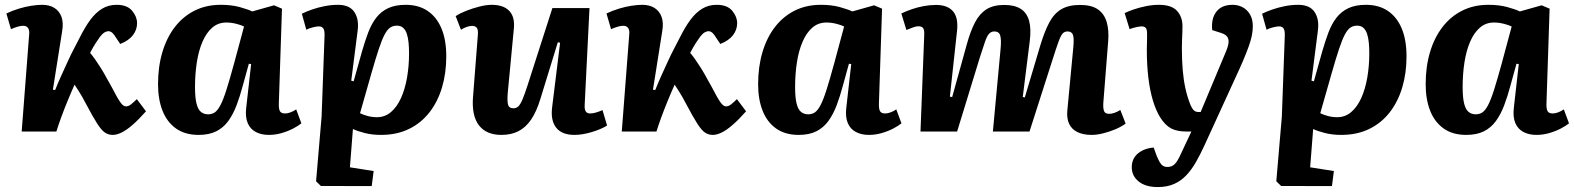

<svg xmlns="http://www.w3.org/2000/svg" viewBox="-20 -546 6533 797"><path d="M199.5 -173.5 209 -172.5Q220.5 -201.5 234.3 -232Q248 -262.5 261.8 -292.2Q275.5 -322 288.8 -347.2Q302 -372.5 311.5 -391Q333 -434 355.2 -464Q377.5 -494 404 -510Q430.5 -526 464 -526Q508 -526 528.5 -501.3Q549 -476.5 549 -450Q549 -422.5 531.8 -400Q514.5 -377.5 479 -363.5L461 -390.5Q453 -404 445.8 -410.2Q438.5 -416.5 429.5 -416.5Q422.5 -416.5 414 -411.5Q405.5 -406.5 396 -394.5Q388.5 -384.5 377.8 -368Q367 -351.5 354 -326.5Q365.5 -313 376 -297.8Q386.5 -282.5 398.8 -263.3Q411 -244 426 -216Q442.5 -187.5 453.5 -166.3Q464.5 -145 473 -131.3Q481.5 -117.5 488.5 -111Q495.5 -104.5 504 -104.5Q513.5 -104.5 524.8 -113.5Q536 -122.5 548 -134.5L586 -84Q555.5 -49.5 530.5 -27.8Q505.5 -6 485 4Q464.5 14 448 14Q430 14 415.5 4.3Q401 -5.5 383.3 -33.2Q365.5 -61 337.5 -114Q329.5 -130 321.5 -143.5Q313.5 -157 305.8 -169.5Q298 -182 289.5 -194.5Q275 -162.5 260.8 -127.7Q246.5 -93 234.5 -60.2Q222.5 -27.5 214 0H70L101 -402.5Q103 -420.5 96.5 -429.7Q90 -439 76.5 -439Q65.5 -439 52.5 -435Q39.5 -431 25.5 -425L6.5 -490Q31.5 -502 58.8 -510.3Q86 -518.5 111.3 -522.3Q136.5 -526 155 -526Q185.5 -526 206 -513Q226.5 -500 235.3 -475.8Q244 -451.5 238 -416.5Z M1137.5 -118Q1136.5 -96 1141.5 -85.5Q1146.5 -75 1163.5 -75Q1174 -75 1186.5 -79.8Q1199 -84.5 1209.5 -92L1231 -34Q1219 -24 1197 -12.5Q1175 -1 1148.8 6.5Q1122.5 14 1096 14Q1065 14 1042 2Q1019 -10 1008.3 -35Q997.5 -60 1002 -98.5L1022.5 -280L1013 -281.5L988 -191Q976 -146 961.8 -108.5Q947.5 -71 927.5 -43.5Q907.5 -16 877.8 -1Q848 14 804.5 14Q748 14 710.5 -12.7Q673 -39.5 654.5 -86.7Q636 -134 636 -196Q636 -269 654 -329.5Q672 -390 706 -434Q740 -478 788 -502Q836 -526 896.5 -526Q940.5 -526 974.5 -516.8Q1008.5 -507.5 1027 -498.5L1117.5 -524L1150.5 -510ZM843.5 -71.5Q859.5 -71.5 871.3 -79.3Q883 -87 894.8 -109Q906.5 -131 920 -173.5Q933.5 -216 952.5 -285.5L993 -436Q981.5 -442 960.8 -447.2Q940 -452.5 919.5 -452.5Q885.5 -452.5 861 -431.2Q836.5 -410 820.5 -372.7Q804.5 -335.5 797 -287Q789.5 -238.5 789.5 -185Q789.5 -142 795.5 -117Q801.5 -92 813.8 -81.8Q826 -71.5 843.5 -71.5Z M1327 -392Q1328.5 -416.5 1323 -426.5Q1317.5 -436.5 1303.5 -436.5Q1294 -436.5 1277.5 -432.2Q1261 -428 1251.5 -422.5L1233 -489Q1251 -498 1275.3 -506.5Q1299.5 -515 1327.5 -520.5Q1355.5 -526 1383 -526Q1431 -526 1451 -496Q1471 -466 1464.5 -418L1438 -211L1448 -208.5L1482.5 -332Q1495 -375.5 1508.5 -411.2Q1522 -447 1541.8 -472.5Q1561.5 -498 1591 -512Q1620.5 -526 1664 -526Q1717.5 -526 1755 -500.8Q1792.5 -475.5 1812.5 -428Q1832.5 -380.5 1832.5 -312Q1832.5 -243 1815 -183.8Q1797.5 -124.5 1763 -80Q1728.5 -35.5 1678 -10.8Q1627.5 14 1561 14Q1525.5 14 1494.5 6.3Q1463.5 -1.5 1445 -10.5L1432.5 148.5L1531 164L1523 226.5L1312 226L1292 206.5L1315 -62.5ZM1627.5 -439.5Q1612 -439.5 1600 -431.7Q1588 -424 1576.8 -403Q1565.5 -382 1552.5 -343Q1539.5 -304 1521.5 -241L1474.5 -76Q1489 -69 1506.8 -64.3Q1524.5 -59.5 1545 -59.5Q1577.5 -59.5 1602.5 -80.5Q1627.5 -101.5 1644.3 -138.3Q1661 -175 1669.5 -223.3Q1678 -271.5 1678 -325Q1678 -348.5 1676 -369Q1674 -389.5 1668.8 -405.5Q1663.5 -421.5 1653.5 -430.5Q1643.5 -439.5 1627.5 -439.5Z M1871.5 -479Q1888.5 -490.5 1915 -501Q1941.5 -511.5 1970.3 -518.8Q1999 -526 2021 -526Q2070 -526 2094 -500.8Q2118 -475.5 2113 -427L2087.5 -158.5Q2085 -124 2089.3 -110.3Q2093.5 -96.5 2111 -96.5Q2123.5 -96.5 2131.8 -104.5Q2140 -112.5 2148.8 -133Q2157.5 -153.5 2169.5 -190.5L2273 -512.5H2427L2407 -110Q2406 -92 2411.5 -83.5Q2417 -75 2429.5 -75Q2441.5 -75 2455.3 -79.3Q2469 -83.5 2481 -89L2500 -25Q2487.5 -17 2470.8 -10Q2454 -3 2435.5 2.5Q2417 8 2398.8 11Q2380.5 14 2365 14Q2312 14 2288.5 -16.3Q2265 -46.5 2272 -101.5L2305 -368.5L2295.5 -370.5L2223 -135Q2207 -82.5 2184.8 -49.7Q2162.5 -17 2132.2 -1.5Q2102 14 2061.5 14Q1999 14 1968.2 -25.7Q1937.5 -65.5 1943.5 -143.5L1963.5 -399.5Q1965.5 -423 1959.2 -430.7Q1953 -438.5 1939.5 -438.5Q1930 -438.5 1918 -434.5Q1906 -430.5 1893.5 -422.5Z M2690.5 -173.5 2700 -172.5Q2711.5 -201.5 2725.3 -232Q2739 -262.5 2752.8 -292.2Q2766.5 -322 2779.8 -347.2Q2793 -372.5 2802.5 -391Q2824 -434 2846.2 -464Q2868.5 -494 2895 -510Q2921.5 -526 2955 -526Q2999 -526 3019.5 -501.3Q3040 -476.5 3040 -450Q3040 -422.5 3022.8 -400Q3005.5 -377.5 2970 -363.5L2952 -390.5Q2944 -404 2936.8 -410.2Q2929.5 -416.5 2920.5 -416.5Q2913.5 -416.5 2905 -411.5Q2896.5 -406.5 2887 -394.5Q2879.5 -384.5 2868.8 -368Q2858 -351.5 2845 -326.5Q2856.5 -313 2867 -297.8Q2877.5 -282.5 2889.8 -263.3Q2902 -244 2917 -216Q2933.5 -187.5 2944.5 -166.3Q2955.5 -145 2964 -131.3Q2972.5 -117.5 2979.5 -111Q2986.5 -104.5 2995 -104.5Q3004.5 -104.5 3015.8 -113.5Q3027 -122.5 3039 -134.5L3077 -84Q3046.5 -49.5 3021.5 -27.8Q2996.5 -6 2976 4Q2955.5 14 2939 14Q2921 14 2906.5 4.3Q2892 -5.5 2874.3 -33.2Q2856.5 -61 2828.5 -114Q2820.5 -130 2812.5 -143.5Q2804.5 -157 2796.8 -169.5Q2789 -182 2780.5 -194.5Q2766 -162.5 2751.8 -127.7Q2737.5 -93 2725.5 -60.2Q2713.5 -27.5 2705 0H2561L2592 -402.5Q2594 -420.5 2587.5 -429.7Q2581 -439 2567.5 -439Q2556.5 -439 2543.5 -435Q2530.5 -431 2516.5 -425L2497.5 -490Q2522.5 -502 2549.8 -510.3Q2577 -518.5 2602.3 -522.3Q2627.5 -526 2646 -526Q2676.5 -526 2697 -513Q2717.5 -500 2726.3 -475.8Q2735 -451.5 2729 -416.5Z M3628.5 -118Q3627.5 -96 3632.5 -85.5Q3637.5 -75 3654.5 -75Q3665 -75 3677.5 -79.8Q3690 -84.5 3700.5 -92L3722 -34Q3710 -24 3688 -12.5Q3666 -1 3639.8 6.5Q3613.5 14 3587 14Q3556 14 3533 2Q3510 -10 3499.3 -35Q3488.5 -60 3493 -98.5L3513.5 -280L3504 -281.5L3479 -191Q3467 -146 3452.8 -108.5Q3438.5 -71 3418.5 -43.5Q3398.5 -16 3368.8 -1Q3339 14 3295.5 14Q3239 14 3201.5 -12.7Q3164 -39.5 3145.5 -86.7Q3127 -134 3127 -196Q3127 -269 3145 -329.5Q3163 -390 3197 -434Q3231 -478 3279 -502Q3327 -526 3387.5 -526Q3431.5 -526 3465.5 -516.8Q3499.5 -507.5 3518 -498.5L3608.5 -524L3641.5 -510ZM3334.5 -71.5Q3350.5 -71.5 3362.3 -79.3Q3374 -87 3385.8 -109Q3397.5 -131 3411 -173.5Q3424.5 -216 3443.5 -285.5L3484 -436Q3472.5 -442 3451.8 -447.2Q3431 -452.5 3410.5 -452.5Q3376.5 -452.5 3352 -431.2Q3327.5 -410 3311.5 -372.7Q3295.5 -335.5 3288 -287Q3280.5 -238.5 3280.5 -185Q3280.5 -142 3286.5 -117Q3292.5 -92 3304.8 -81.8Q3317 -71.5 3334.5 -71.5Z M4133.5 -343.5Q4137 -381.5 4132 -398.5Q4127 -415.5 4107.5 -415.5Q4094.5 -415.5 4085.8 -406Q4077 -396.5 4069 -373.2Q4061 -350 4048 -309.5L3953 0H3801L3816.5 -400.5Q3817.5 -421.5 3812 -429.2Q3806.5 -437 3791.5 -437Q3782.5 -437 3770 -432.2Q3757.5 -427.5 3742.5 -421.5L3721.5 -490Q3741 -499.5 3765 -507.8Q3789 -516 3815 -520.8Q3841 -525.5 3865.5 -525.5Q3913.5 -525.5 3936.3 -498.8Q3959 -472 3952.5 -416L3923 -145L3932.5 -143L3993.5 -363Q4008.5 -417 4027.3 -453Q4046 -489 4074.8 -507.3Q4103.5 -525.5 4148.5 -525.5Q4191.5 -525.5 4217 -509.3Q4242.5 -493 4251.8 -459.8Q4261 -426.5 4254.5 -375L4225.5 -143.5L4234 -141.5L4298.5 -358Q4316 -416 4335.8 -453Q4355.5 -490 4385.8 -507.8Q4416 -525.5 4463.5 -525.5Q4511 -525.5 4537.5 -507Q4564 -488.5 4574 -454.3Q4584 -420 4580 -373.5L4560 -120Q4558.5 -97 4562.8 -85.3Q4567 -73.5 4584 -73.5Q4595 -73.5 4606.8 -77.8Q4618.5 -82 4630.5 -89.5L4652.5 -33Q4636 -20.5 4610.8 -9.7Q4585.5 1 4559.3 7.5Q4533 14 4512 14Q4476 14 4452.3 2.2Q4428.5 -9.5 4418 -32Q4407.5 -54.5 4410.5 -87L4435.5 -351Q4439 -389 4433.5 -402.2Q4428 -415.5 4411.5 -415.5Q4399.5 -415.5 4391.8 -407.7Q4384 -400 4374.8 -375Q4365.5 -350 4349 -298L4253.5 0H4101.5Z M4980 57Q4963 94 4945 125.8Q4927 157.5 4905 181Q4883 204.5 4854 217.5Q4825 230.5 4786 230.5Q4735 230.5 4706.5 207.2Q4678 184 4678 148.5Q4678 112 4704 90.7Q4730 69.5 4769 66.5L4781.5 101Q4788.5 117.5 4794.3 127.5Q4800 137.5 4807.5 142.2Q4815 147 4826 147Q4839.5 147 4849 141Q4858.5 135 4867.3 121Q4876 107 4886 84L4925.5 0H4905.5Q4866.5 0 4841.7 -12.7Q4817 -25.5 4795.5 -59.5Q4778.5 -87 4766 -128Q4753.5 -169 4747 -222.2Q4740.5 -275.5 4740.5 -339.5Q4740.5 -350.5 4741 -362Q4741.5 -373.5 4741.5 -385.5Q4741.5 -397.5 4741.5 -407.5Q4741.5 -424 4736 -430.2Q4730.5 -436.5 4718.5 -436.5Q4711 -436.5 4696.2 -433.2Q4681.5 -430 4669 -425L4648.5 -491.5Q4663 -499 4686.5 -507Q4710 -515 4737.5 -520.5Q4765 -526 4790.5 -526Q4843 -526 4865.8 -501Q4888.5 -476 4888.5 -437.5Q4888.5 -425.5 4888 -412.3Q4887.5 -399 4886.8 -383.2Q4886 -367.5 4886 -346.5Q4886 -296.5 4889.5 -255.3Q4893 -214 4900.8 -178.8Q4908.5 -143.5 4921.5 -111Q4927 -98.5 4932 -92Q4937 -85.5 4942.8 -83.3Q4948.5 -81 4955 -81H4964L5069 -332Q5078.5 -354.5 5079.8 -369.7Q5081 -385 5073.3 -394.7Q5065.5 -404.5 5045 -410.5L5012 -421Q5007 -469 5029.3 -497.5Q5051.5 -526 5096 -526Q5119.5 -526 5138.5 -515.8Q5157.5 -505.5 5169 -485.8Q5180.5 -466 5180.5 -437Q5180.5 -418.5 5176.3 -397.7Q5172 -377 5163 -352Q5154 -327 5141 -296.2Q5128 -265.5 5109.5 -226Z M5313 -392Q5314.5 -416.5 5309 -426.5Q5303.5 -436.5 5289.5 -436.5Q5280 -436.5 5263.5 -432.2Q5247 -428 5237.5 -422.5L5219 -489Q5237 -498 5261.3 -506.5Q5285.5 -515 5313.5 -520.5Q5341.5 -526 5369 -526Q5417 -526 5437 -496Q5457 -466 5450.5 -418L5424 -211L5434 -208.5L5468.5 -332Q5481 -375.5 5494.5 -411.2Q5508 -447 5527.8 -472.5Q5547.5 -498 5577 -512Q5606.5 -526 5650 -526Q5703.5 -526 5741 -500.8Q5778.5 -475.5 5798.5 -428Q5818.5 -380.5 5818.5 -312Q5818.5 -243 5801 -183.8Q5783.5 -124.5 5749 -80Q5714.5 -35.5 5664 -10.8Q5613.5 14 5547 14Q5511.5 14 5480.5 6.3Q5449.5 -1.5 5431 -10.5L5418.5 148.5L5517 164L5509 226.5L5298 226L5278 206.5L5301 -62.5ZM5613.5 -439.5Q5598 -439.5 5586 -431.7Q5574 -424 5562.8 -403Q5551.5 -382 5538.5 -343Q5525.5 -304 5507.5 -241L5460.5 -76Q5475 -69 5492.8 -64.3Q5510.5 -59.5 5531 -59.5Q5563.5 -59.5 5588.5 -80.5Q5613.5 -101.5 5630.3 -138.3Q5647 -175 5655.5 -223.3Q5664 -271.5 5664 -325Q5664 -348.5 5662 -369Q5660 -389.5 5654.8 -405.5Q5649.5 -421.5 5639.5 -430.5Q5629.5 -439.5 5613.5 -439.5Z M6399.5 -118Q6398.5 -96 6403.5 -85.5Q6408.5 -75 6425.5 -75Q6436 -75 6448.5 -79.8Q6461 -84.5 6471.5 -92L6493 -34Q6481 -24 6459 -12.5Q6437 -1 6410.8 6.5Q6384.5 14 6358 14Q6327 14 6304 2Q6281 -10 6270.3 -35Q6259.5 -60 6264 -98.5L6284.5 -280L6275 -281.5L6250 -191Q6238 -146 6223.8 -108.5Q6209.5 -71 6189.5 -43.5Q6169.5 -16 6139.8 -1Q6110 14 6066.5 14Q6010 14 5972.5 -12.7Q5935 -39.5 5916.5 -86.7Q5898 -134 5898 -196Q5898 -269 5916 -329.5Q5934 -390 5968 -434Q6002 -478 6050 -502Q6098 -526 6158.5 -526Q6202.5 -526 6236.5 -516.8Q6270.5 -507.5 6289 -498.5L6379.5 -524L6412.5 -510ZM6105.5 -71.5Q6121.5 -71.5 6133.3 -79.3Q6145 -87 6156.8 -109Q6168.5 -131 6182 -173.5Q6195.5 -216 6214.5 -285.5L6255 -436Q6243.5 -442 6222.8 -447.2Q6202 -452.5 6181.5 -452.5Q6147.5 -452.5 6123 -431.2Q6098.5 -410 6082.5 -372.7Q6066.5 -335.5 6059 -287Q6051.5 -238.5 6051.5 -185Q6051.5 -142 6057.5 -117Q6063.5 -92 6075.8 -81.8Q6088 -71.5 6105.5 -71.5Z"/></svg>

Font: Literata
Style: Italic
Weight: 400
Italic angle: -2°
Designer: Latin by Veronika Burian and Jose Scaglione. Greek by Irene Vlachou. Cyrillic by Vera Evstafieva
Foundry: TypeTogether
Version: Version 3.103;gftools[0.9.29]